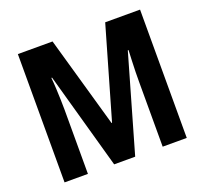

<svg xmlns="http://www.w3.org/2000/svg" viewBox="-123 -859 1070 1004"><g transform="rotate(-20 412.0 -357.0)"><path d="M348 0 198 -537H194Q197 -508 198.5 -475.5Q200 -443 201 -412.5Q202 -382 202 -358V0H72V-714H265L409 -208H412L558 -714H752V0H618V-360Q618 -385 618.5 -415.5Q619 -446 620.5 -477Q622 -508 623 -536H619L465 0Z"/></g></svg>

Font: Noto Sans Condensed
Style: Regular
Weight: 400
Width: 3
Version: Version 2.013